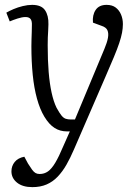

<svg xmlns="http://www.w3.org/2000/svg" viewBox="-20 -540 565 789"><path d="M284 74Q269 109 253 137Q237 165 217 186Q197 207 171.5 218Q146 229 113 229Q73 229 50 210.5Q27 192 27 164Q27 142 40.5 125.5Q54 109 80 104L95 132Q105 148 112 157.5Q119 167 126 171Q133 175 143 175Q162 175 177 164.5Q192 154 207 129Q222 104 240 61L267 0H255Q227 0 204.5 -14Q182 -28 162 -61Q144 -91 132 -134.5Q120 -178 114.5 -232.5Q109 -287 109 -350Q109 -363 109.5 -378.5Q110 -394 110.5 -409Q111 -424 111 -435Q112 -454 105.5 -462Q99 -470 85 -470Q71 -470 52.5 -464Q34 -458 20 -452L6 -488Q18 -495 35.5 -502.5Q53 -510 73.5 -515Q94 -520 112 -520Q150 -520 165 -498Q180 -476 179 -440Q179 -428 178 -414.5Q177 -401 176.5 -386Q176 -371 176 -354Q176 -292 180 -244Q184 -196 192 -159.5Q200 -123 212 -98Q224 -76 232.5 -65.5Q241 -55 250 -52Q259 -49 271 -49H288L409 -339Q420 -365 423.5 -384Q427 -403 421.5 -415.5Q416 -428 397 -434L362 -447Q359 -478 373 -499Q387 -520 418 -520Q441 -520 455.5 -509Q470 -498 477.5 -480Q485 -462 485 -441Q485 -424 481.5 -405.5Q478 -387 470 -363Q462 -339 448 -305.5Q434 -272 414 -226Z"/></svg>

Font: Literata 24pt Light
Style: Italic
Weight: 300
Italic angle: -2°
Designer: Latin by Veronika Burian and Jose Scaglione. Greek by Irene Vlachou. Cyrillic by Vera Evstafieva
Foundry: TypeTogether
Version: Version 3.103;gftools[0.9.29]